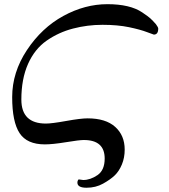

<svg xmlns="http://www.w3.org/2000/svg" viewBox="-20 -670 790 900"><path d="M342.8 186Q342.8 176.8 348.6 170.9Q369.1 173.8 370.1 173.8Q403.3 173.8 437 150.9Q470.7 127.9 470.7 73.2Q470.7 -13.7 373 -13.7Q351.6 -13.7 289.1 -3.4Q226.6 6.8 190.4 6.8Q106.4 6.8 71.8 -45.9Q37.1 -98.6 37.1 -214.8Q37.1 -331.1 106.4 -435.5Q175.8 -540 276.9 -595.2Q377.9 -650.4 483.4 -650.4Q588.9 -650.4 646 -612.3Q673.8 -593.8 685.1 -583.5Q696.3 -573.2 710.9 -556.6Q721.7 -542 721.7 -536.1Q721.7 -507.8 701.2 -507.8Q699.2 -507.8 668.9 -519.5Q638.7 -531.2 585 -542.5Q531.2 -553.7 460.4 -553.7Q389.6 -553.7 322.3 -536.1Q254.9 -518.6 198.7 -479.5Q142.6 -440.4 111.3 -370.1Q80.1 -299.8 80.1 -203.1Q80.1 -90.8 195.3 -90.8Q222.7 -90.8 290.5 -103Q358.4 -115.2 390.6 -115.2Q475.6 -115.2 520 -75.2Q564.5 -35.2 564.5 31.2Q564.5 69.3 551.3 101.1Q538.1 132.8 517.6 152.3Q497.1 171.9 462.9 190.9Q428.7 210 385.7 210Q342.8 210 342.8 186Z"/></svg>

Font: CrimsonText-Roman
Style: Roman
Weight: 400
Version: Version 0.13